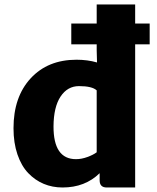

<svg xmlns="http://www.w3.org/2000/svg" viewBox="-20 -832 702 860"><path d="M299.3 -633.3V-726.6H413.1V-812H585.4V-726.6H650.4V-633.3H585.4V7.8H458Q426.3 7.8 426.3 -24.4V-56.2Q360.8 7.8 260.3 7.8Q214.8 7.8 175.8 -8.5Q136.7 -24.9 106.2 -56.9Q75.7 -88.9 58.1 -140.4Q40.5 -191.9 40.5 -257.8Q40.5 -397.9 117.4 -481.2Q194.3 -564.5 322.8 -564.5Q372.1 -564.5 414.6 -552.2L413.1 -607.4V-633.3ZM320.3 -119.1Q345.2 -119.1 371.3 -128.7Q397.5 -138.2 413.1 -149.9V-427.2Q392.6 -446.3 334 -446.3Q282.2 -446.3 251.2 -399.4Q220.2 -352.5 219.7 -266.1Q219.2 -119.1 320.3 -119.1Z"/></svg>

Font: HaufeMerriweatherSans
Style: Bold
Weight: 700
Designer: Eben Sorkin
Foundry: Eben Sorkin
Version: Version 1.56